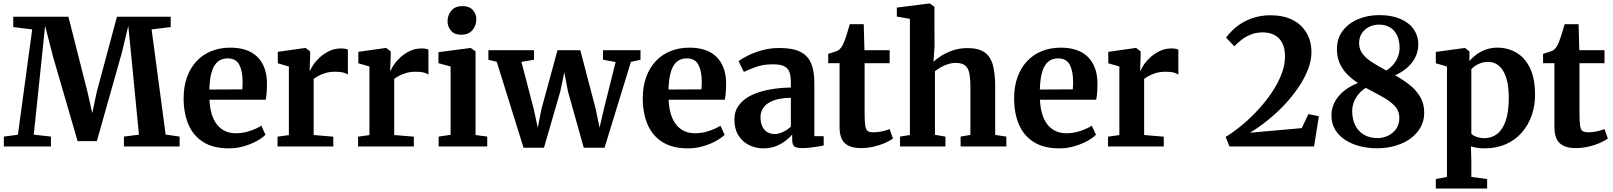

<svg xmlns="http://www.w3.org/2000/svg" viewBox="-20 -839 9242 1100"><path d="M82.5 -67 164.5 -670.5 56 -684V-743H372L482 -309L508.5 -191L533.5 -309L650 -743H958V-684L848.5 -670.5L929 -68L1009 -56.5V0H690V-56.5L776 -67.5L733 -509L715 -690.5L677.5 -535L535 -30.5H424.5L284.5 -512L238.5 -691L219.5 -509L173.5 -67.5L272 -56.5V0H2V-56.5Z M1292 11Q1201.5 11 1144 -25.5Q1086.5 -62 1059.2 -126.8Q1032 -191.5 1032 -275.5Q1032 -343.5 1051.5 -397.2Q1071 -451 1106.5 -488.8Q1142 -526.5 1191 -546.2Q1240 -566 1299.5 -566Q1400.5 -566 1454 -513.5Q1507.5 -461 1509.5 -366Q1509.5 -333 1507.8 -309.2Q1506 -285.5 1502 -267.5H1180Q1182 -222.5 1192.5 -187Q1203 -151.5 1222.2 -126.5Q1241.5 -101.5 1269 -88.5Q1296.5 -75.5 1333 -75.5Q1373 -75.5 1413.8 -89.5Q1454.5 -103.5 1477 -119L1501 -67Q1485 -50 1452.8 -32Q1420.5 -14 1378.5 -1.5Q1336.5 11 1292 11ZM1179.5 -326 1368 -327Q1369 -337 1369.5 -348.5Q1370 -360 1370 -370.5Q1370 -431 1351 -467.8Q1332 -504.5 1284 -504.5Q1262.5 -504.5 1244 -496Q1225.5 -487.5 1211.5 -467.8Q1197.5 -448 1189.2 -413.2Q1181 -378.5 1179.5 -326Z M1570 0V-56L1635 -65V-458L1571.5 -476.5V-542L1727 -564H1731.5L1757 -544.5V-522.5L1754 -434.5H1757Q1761.5 -447.5 1775.5 -468.5Q1789.5 -489.5 1812.8 -510.8Q1836 -532 1866.8 -546.8Q1897.5 -561.5 1935 -561.5Q1948.5 -561.5 1958 -559.5Q1967.5 -557.5 1973 -555V-411.5Q1963.5 -419 1946.2 -423.5Q1929 -428 1900.5 -428Q1869.5 -428 1845.8 -421Q1822 -414 1805 -404.8Q1788 -395.5 1777 -387V-65.5L1889.5 -56V0Z M2031.5 0V-56L2096.5 -65V-458L2033 -476.5V-542L2188.5 -564H2193L2218.5 -544.5V-522.5L2215.5 -434.5H2218.5Q2223 -447.5 2237 -468.5Q2251 -489.5 2274.2 -510.8Q2297.5 -532 2328.2 -546.8Q2359 -561.5 2396.5 -561.5Q2410 -561.5 2419.5 -559.5Q2429 -557.5 2434.5 -555V-411.5Q2425 -419 2407.8 -423.5Q2390.5 -428 2362 -428Q2331 -428 2307.2 -421Q2283.5 -414 2266.5 -404.8Q2249.5 -395.5 2238.5 -387V-65.5L2351 -56V0Z M2493 0V-56.5L2561.5 -66.5V-458L2492 -477V-540L2674 -564H2677L2704.5 -544.5V-65.5L2771.5 -56.5V0ZM2621.5 -640Q2583.5 -640 2563.8 -663.2Q2544 -686.5 2544 -716Q2544 -752 2565.8 -778Q2587.5 -804 2630 -804H2631Q2669 -804 2689 -781.2Q2709 -758.5 2709 -729Q2709 -693.5 2687 -666.8Q2665 -640 2622.5 -640Z M2778 -496.5V-551.5H3039.5V-497L2967.5 -484.5L3037.5 -215.5L3061 -107.5L3082.5 -216L3174 -551.5H3304.5L3392.5 -216L3415 -107.5L3440 -215.5L3507 -483.5L3434.5 -497V-551.5H3649.5V-496.5L3594.5 -484.5L3443.5 7.5H3324.5L3234 -315L3213 -424.5L3190 -315L3096.5 7.5H2979.5L2826 -485Z M3922.5 11Q3832 11 3774.5 -25.5Q3717 -62 3689.8 -126.8Q3662.5 -191.5 3662.5 -275.5Q3662.5 -343.5 3682 -397.2Q3701.5 -451 3737 -488.8Q3772.5 -526.5 3821.5 -546.2Q3870.5 -566 3930 -566Q4031 -566 4084.5 -513.5Q4138 -461 4140 -366Q4140 -333 4138.2 -309.2Q4136.5 -285.5 4132.5 -267.5H3810.5Q3812.5 -222.5 3823 -187Q3833.5 -151.5 3852.8 -126.5Q3872 -101.5 3899.5 -88.5Q3927 -75.5 3963.5 -75.5Q4003.5 -75.5 4044.2 -89.5Q4085 -103.5 4107.5 -119L4131.5 -67Q4115.5 -50 4083.2 -32Q4051 -14 4009 -1.5Q3967 11 3922.5 11ZM3810 -326 3998.5 -327Q3999.5 -337 4000 -348.5Q4000.5 -360 4000.5 -370.5Q4000.5 -431 3981.5 -467.8Q3962.5 -504.5 3914.5 -504.5Q3893 -504.5 3874.5 -496Q3856 -487.5 3842 -467.8Q3828 -448 3819.8 -413.2Q3811.5 -378.5 3810 -326Z M4353.5 11Q4308.5 11 4270.8 -8Q4233 -27 4210.2 -63.8Q4187.5 -100.5 4187.5 -154Q4187.5 -201.5 4213 -236Q4238.5 -270.5 4283.2 -292.5Q4328 -314.5 4386.5 -325.5Q4445 -336.5 4511 -337.5V-365.5Q4511 -403 4502.8 -426Q4494.5 -449 4472.2 -459.8Q4450 -470.5 4408 -470.5Q4351 -470.5 4308.2 -454.5Q4265.5 -438.5 4241.5 -427L4211.5 -488.5Q4224 -499 4257.8 -517Q4291.5 -535 4340.2 -549.5Q4389 -564 4446 -564Q4521 -564 4564.5 -542.5Q4608 -521 4626.8 -476.8Q4645.5 -432.5 4645.5 -364V-59L4699 -58.5V-5.5Q4687.5 -3 4666.2 0.5Q4645 4 4621 6.8Q4597 9.5 4577 9.5Q4543 9.5 4530.8 -0.2Q4518.5 -10 4518.5 -40.5V-68.5Q4506.5 -53 4483.2 -34.5Q4460 -16 4427.2 -2.5Q4394.5 11 4353.5 11ZM4419 -71Q4440 -71 4466.2 -83.2Q4492.5 -95.5 4511 -113.5V-278.5Q4450 -278 4411.5 -263.2Q4373 -248.5 4355 -223.8Q4337 -199 4337 -169Q4337 -137 4347.2 -115Q4357.5 -93 4376 -82Q4394.5 -71 4419 -71Z M4912 9.5Q4850.5 9.5 4820.2 -18.8Q4790 -47 4790 -111V-477H4725V-530.5Q4736.5 -534.5 4748.5 -538Q4760.5 -541.5 4771 -545.2Q4781.5 -549 4788 -554.5Q4794.5 -560.5 4799.5 -567Q4804.5 -573.5 4808.5 -582Q4812.5 -590.5 4817 -601.5Q4822 -614 4827.8 -631.5Q4833.5 -649 4839 -667.5Q4844.5 -686 4848.5 -700.5H4928.5L4932.5 -551.5H5077V-477H4933.5V-192Q4933.5 -140.5 4937.5 -117Q4941.5 -93.5 4952.8 -87.2Q4964 -81 4986 -81Q5010 -81 5035.8 -87Q5061.5 -93 5077 -99.5L5096 -45.5Q5079 -32.5 5050 -19.8Q5021 -7 4985.2 1.2Q4949.5 9.5 4912 9.5Z M5193 -65.5V-731L5118 -744V-795.5L5303 -819H5306.5L5333.5 -800.5L5334 -572L5328 -485.5Q5345 -501.5 5374.2 -520Q5403.5 -538.5 5441.5 -551Q5479.5 -563.5 5522 -563.5Q5585 -563.5 5619.5 -540.2Q5654 -517 5667.8 -468Q5681.5 -419 5681.5 -343V-66L5745.5 -56.5V0H5483.5V-56.5L5539.5 -66V-342.5Q5539.5 -390 5533.2 -420Q5527 -450 5509 -464.2Q5491 -478.5 5455.5 -478.5Q5433 -478.5 5411 -471.5Q5389 -464.5 5369.8 -453.5Q5350.5 -442.5 5336.5 -431V-66.5L5396.5 -56.5V0H5136.5V-56.5Z M6050 11Q5959.5 11 5902 -25.5Q5844.5 -62 5817.2 -126.8Q5790 -191.5 5790 -275.5Q5790 -343.5 5809.5 -397.2Q5829 -451 5864.5 -488.8Q5900 -526.5 5949 -546.2Q5998 -566 6057.5 -566Q6158.5 -566 6212 -513.5Q6265.5 -461 6267.5 -366Q6267.5 -333 6265.8 -309.2Q6264 -285.5 6260 -267.5H5938Q5940 -222.5 5950.5 -187Q5961 -151.5 5980.2 -126.5Q5999.5 -101.5 6027 -88.5Q6054.5 -75.5 6091 -75.5Q6131 -75.5 6171.8 -89.5Q6212.5 -103.5 6235 -119L6259 -67Q6243 -50 6210.8 -32Q6178.5 -14 6136.5 -1.5Q6094.5 11 6050 11ZM5937.5 -326 6126 -327Q6127 -337 6127.5 -348.5Q6128 -360 6128 -370.5Q6128 -431 6109 -467.8Q6090 -504.5 6042 -504.5Q6020.5 -504.5 6002 -496Q5983.5 -487.5 5969.5 -467.8Q5955.5 -448 5947.2 -413.2Q5939 -378.5 5937.5 -326Z M6328 0V-56L6393 -65V-458L6329.5 -476.5V-542L6485 -564H6489.5L6515 -544.5V-522.5L6512 -434.5H6515Q6519.5 -447.5 6533.5 -468.5Q6547.5 -489.5 6570.8 -510.8Q6594 -532 6624.8 -546.8Q6655.5 -561.5 6693 -561.5Q6706.5 -561.5 6716 -559.5Q6725.5 -557.5 6731 -555V-411.5Q6721.5 -419 6704.2 -423.5Q6687 -428 6658.5 -428Q6627.5 -428 6603.8 -421Q6580 -414 6563 -404.8Q6546 -395.5 6535 -387V-65.5L6647.5 -56V0Z M7002 -54.5Q7051.5 -85 7100.2 -126Q7149 -167 7192.5 -215Q7236 -263 7269.8 -314.2Q7303.5 -365.5 7322.8 -416.5Q7342 -467.5 7342 -515Q7342 -563 7325.8 -593.5Q7309.5 -624 7280.8 -638.8Q7252 -653.5 7215 -653.5Q7175 -653.5 7144.2 -640.5Q7113.5 -627.5 7090.5 -609Q7067.5 -590.5 7051.5 -573.5L7004.5 -623.5Q7020.5 -646 7044.2 -668.5Q7068 -691 7100 -710Q7132 -729 7172 -740.2Q7212 -751.5 7259 -751.5Q7333 -751.5 7385.2 -725Q7437.5 -698.5 7465.5 -650.5Q7493.5 -602.5 7493.5 -539Q7493.5 -492.5 7473.8 -441.5Q7454 -390.5 7419.8 -339.5Q7385.5 -288.5 7340.5 -240.5Q7295.5 -192.5 7244.2 -151Q7193 -109.5 7140.5 -78.5L7438 -105L7476 -185.5L7536 -173L7508.5 0H7023.5Z M7868 10.5Q7819 10.5 7772.8 -1Q7726.5 -12.5 7689.2 -35.8Q7652 -59 7630 -94.8Q7608 -130.5 7608 -180Q7608 -217 7625.2 -251.5Q7642.5 -286 7676.2 -315Q7710 -344 7760 -363.5Q7726.5 -385 7699.2 -412.5Q7672 -440 7655.8 -475.5Q7639.5 -511 7639.5 -557.5Q7639.5 -620 7673.5 -663.8Q7707.5 -707.5 7762.8 -730Q7818 -752.5 7881.5 -752.5Q7951.5 -752.5 8001.8 -731.2Q8052 -710 8078.8 -672Q8105.5 -634 8105.5 -585Q8105.5 -529.5 8072 -483.8Q8038.5 -438 7973 -407.5Q8018 -382.5 8055.8 -352.8Q8093.5 -323 8116.5 -284.2Q8139.5 -245.5 8139.5 -193Q8139.5 -147.5 8119 -110.2Q8098.5 -73 8061.8 -46Q8025 -19 7975.5 -4.2Q7926 10.5 7868 10.5ZM7872.5 -48Q7904 -48 7932.8 -61.8Q7961.5 -75.5 7979.2 -101.2Q7997 -127 7997 -163Q7997 -205 7969 -233.8Q7941 -262.5 7897.2 -286Q7853.5 -309.5 7805.5 -335.5Q7782 -321.5 7764.5 -301Q7747 -280.5 7737 -255.5Q7727 -230.5 7727 -202Q7727 -156 7744.2 -121.2Q7761.5 -86.5 7794 -67.2Q7826.5 -48 7872.5 -48ZM7923 -435Q7958.5 -457.5 7978.5 -491.8Q7998.5 -526 7998.5 -564Q7998.5 -605.5 7984.5 -635.5Q7970.5 -665.5 7944.2 -681.8Q7918 -698 7880.5 -698Q7850.5 -698 7824.5 -685.2Q7798.5 -672.5 7782.5 -648.8Q7766.5 -625 7766.5 -591.5Q7766.5 -555 7788.5 -528Q7810.5 -501 7846 -479Q7881.5 -457 7923 -435Z M8206 241V187L8270 174.5V-458L8206 -476.5V-541.5L8370.5 -564H8374L8398.5 -544.5V-489Q8412.5 -506.5 8435.8 -524.5Q8459 -542.5 8490.2 -554.2Q8521.5 -566 8558.5 -566Q8617.5 -566 8666.5 -538Q8715.5 -510 8745 -450.5Q8774.5 -391 8774.5 -295Q8774.5 -233 8755.2 -177.8Q8736 -122.5 8698.8 -79.8Q8661.5 -37 8607.5 -13Q8553.5 11 8484 11Q8463.5 11 8441.5 7.5Q8419.5 4 8407 -0.5L8409.5 80.5V174.5L8500 187V241ZM8486 -47.5Q8524.5 -47.5 8555.8 -70.5Q8587 -93.5 8605.5 -144.2Q8624 -195 8624 -278.5Q8624 -333.5 8615 -372.5Q8606 -411.5 8589.8 -436.2Q8573.5 -461 8552.2 -472.8Q8531 -484.5 8506 -484.5Q8484 -484.5 8465 -478Q8446 -471.5 8431.8 -461.8Q8417.5 -452 8409.5 -442.5V-73Q8417 -63.5 8437.8 -55.5Q8458.5 -47.5 8486 -47.5Z M9007.5 9.5Q8946 9.5 8915.8 -18.8Q8885.5 -47 8885.5 -111V-477H8820.5V-530.5Q8832 -534.5 8844 -538Q8856 -541.5 8866.5 -545.2Q8877 -549 8883.5 -554.5Q8890 -560.5 8895 -567Q8900 -573.5 8904 -582Q8908 -590.5 8912.5 -601.5Q8917.5 -614 8923.2 -631.5Q8929 -649 8934.5 -667.5Q8940 -686 8944 -700.5H9024L9028 -551.5H9172.5V-477H9029V-192Q9029 -140.5 9033 -117Q9037 -93.5 9048.2 -87.2Q9059.5 -81 9081.5 -81Q9105.5 -81 9131.2 -87Q9157 -93 9172.5 -99.5L9191.5 -45.5Q9174.5 -32.5 9145.5 -19.8Q9116.5 -7 9080.8 1.2Q9045 9.5 9007.5 9.5Z"/></svg>

Font: Merriweather 28pt
Style: Bold
Weight: 700
Version: Version 2.100